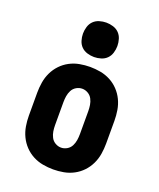

<svg xmlns="http://www.w3.org/2000/svg" viewBox="-142 -848 784 944"><g transform="rotate(20 250.0 -376.0)"><path d="M250 8Q223 8 195.5 3Q168 -2 143.5 -15Q119 -28 100 -48Q81 -68 69 -93Q57 -118 52.5 -145.5Q48 -173 48 -200V-320Q48 -347 52.5 -374.5Q57 -402 69 -427Q81 -452 100 -472Q119 -492 143.5 -505Q168 -518 195.5 -523Q223 -528 250 -528Q277 -528 304.5 -523Q332 -518 356.5 -505Q381 -492 400 -472Q419 -452 431 -427Q443 -402 447.5 -374.5Q452 -347 452 -320V-200Q452 -173 447.5 -145.5Q443 -118 431 -93Q419 -68 400 -48Q381 -28 356.5 -15Q332 -2 304.5 3Q277 8 250 8ZM250 -106Q266 -106 280.5 -114.5Q295 -123 302.5 -137.5Q310 -152 312.5 -168Q315 -184 315 -200V-320Q315 -336 312.5 -352Q310 -368 302.5 -382.5Q295 -397 280.5 -405.5Q266 -414 250 -414Q234 -414 219.5 -405.5Q205 -397 197.5 -382.5Q190 -368 187.5 -352Q185 -336 185 -320V-200Q185 -184 187.5 -168Q190 -152 197.5 -137.5Q205 -123 219.5 -114.5Q234 -106 250 -106ZM250 -580Q232 -580 214 -585.5Q196 -591 183.5 -603.5Q171 -616 165.5 -634Q160 -652 160 -670Q160 -688 165.5 -706Q171 -724 183.5 -736.5Q196 -749 214 -754.5Q232 -760 250 -760Q268 -760 286 -754.5Q304 -749 316.5 -736.5Q329 -724 334.5 -706Q340 -688 340 -670Q340 -652 334.5 -634Q329 -616 316.5 -603.5Q304 -591 286 -585.5Q268 -580 250 -580Z"/></g></svg>

Font: Iosevka Curly Heavy
Style: Regular
Weight: 900
Monospace: yes
Designer: Belleve Invis
Foundry: Belleve Invis
Version: Version 22.1.2; ttfautohint (v1.8.4)